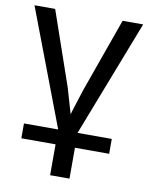

<svg xmlns="http://www.w3.org/2000/svg" viewBox="-83 -589 667 858"><g transform="rotate(10 250.0 -160.0)"><path d="M48.8 0V67.4H204.1V207.5H292V67.4H447.3V0H292L496.6 -528.3H403.3L283.2 -191.4L254.9 -102.5L247.1 -76.7C228.8 -140.8 217.6 -179.4 213.4 -192.4L97.2 -528.3H3.4L204.1 0Z"/></g></svg>

Font: Arimo
Style: Regular
Weight: 400
Designer: Steve Matteson
Foundry: Monotype Imaging Inc.
Version: Version 1.32